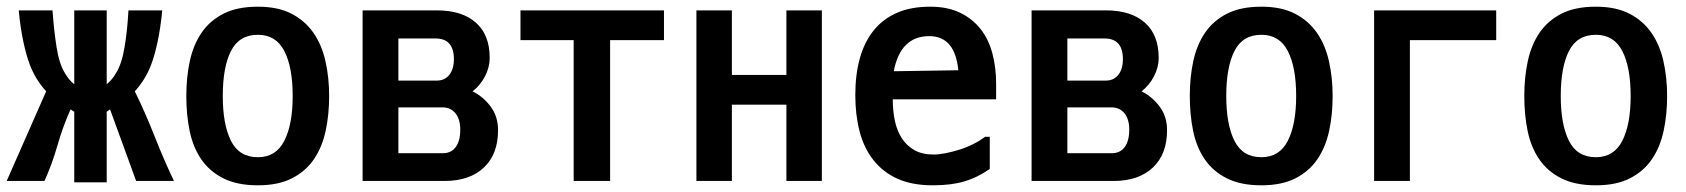

<svg xmlns="http://www.w3.org/2000/svg" viewBox="-20 -557 5040 574"><path d="M299 -12H202V-223L191 -230Q168 -179 152 -123Q136 -67 113 -16H0L118 -284Q86 -319 69 -364Q59 -390 50 -431.5Q41 -473 36 -526H137Q141 -468 149 -416.5Q157 -365 175 -337Q186 -318 202 -305V-526H299V-305Q307 -312 314 -320Q321 -328 326 -337Q344 -365 352.5 -416.5Q361 -468 364 -526H465Q460 -473 451 -431.5Q442 -390 432 -364Q415 -319 383 -284Q414 -221 442 -150Q470 -79 500 -16H387L309 -230L299 -223Z M751 -3Q689 -3 647.5 -24Q606 -45 581.5 -81Q557 -117 547 -165.5Q537 -214 537 -270Q537 -326 547.5 -374.5Q558 -423 582.5 -459Q607 -495 648 -516Q689 -537 751 -537Q811 -537 851.5 -516Q892 -495 917 -459Q942 -423 953 -374Q964 -325 964 -270Q964 -214 953.5 -165.5Q943 -117 918.5 -81Q894 -45 853 -24Q812 -3 751 -3ZM751 -87Q805 -87 830 -136Q855 -185 855 -270Q855 -356 830 -404.5Q805 -453 751 -453Q695 -453 670.5 -404.5Q646 -356 646 -270Q646 -185 670.5 -136Q695 -87 751 -87Z M1469 -168Q1469 -96 1426.5 -56Q1384 -16 1309 -16H1064V-526H1286Q1361 -526 1402.5 -489.5Q1444 -453 1444 -384Q1444 -356 1430 -329Q1416 -302 1393 -284Q1426 -267 1447.5 -237.5Q1469 -208 1469 -168ZM1285 -316Q1310 -316 1323.5 -333.5Q1337 -351 1337 -380Q1337 -442 1282 -442H1171V-316ZM1356 -169Q1356 -201 1341.5 -218.5Q1327 -236 1303 -236H1171V-99H1304Q1329 -99 1342.5 -117.5Q1356 -136 1356 -169Z M1695 -16V-437H1536V-526H1965V-437H1804V-16Z M2437 -526V-16H2331V-244H2168V-16H2062V-526H2168V-333H2331V-526Z M2758 -449Q2672 -449 2652 -344L2845 -347Q2835 -449 2758 -449ZM2761 -537Q2812 -537 2849 -519.5Q2886 -502 2910.5 -471.5Q2935 -441 2946.5 -398.5Q2958 -356 2958 -307V-260H2649Q2649 -225 2655.5 -195Q2662 -165 2676.5 -143Q2691 -121 2714 -108Q2737 -95 2771 -95Q2787 -95 2807 -99Q2827 -103 2848 -109.5Q2869 -116 2889 -126Q2909 -136 2925 -148H2939V-52Q2902 -26 2862.5 -14.5Q2823 -3 2769 -3Q2707 -3 2663.5 -22.5Q2620 -42 2591.5 -78Q2563 -114 2550 -163.5Q2537 -213 2537 -273Q2537 -334 2550.5 -382.5Q2564 -431 2591.5 -465.5Q2619 -500 2661 -518.5Q2703 -537 2761 -537Z M3469 -168Q3469 -96 3426.5 -56Q3384 -16 3309 -16H3064V-526H3286Q3361 -526 3402.5 -489.5Q3444 -453 3444 -384Q3444 -356 3430 -329Q3416 -302 3393 -284Q3426 -267 3447.5 -237.5Q3469 -208 3469 -168ZM3285 -316Q3310 -316 3323.5 -333.5Q3337 -351 3337 -380Q3337 -442 3282 -442H3171V-316ZM3356 -169Q3356 -201 3341.5 -218.5Q3327 -236 3303 -236H3171V-99H3304Q3329 -99 3342.5 -117.5Q3356 -136 3356 -169Z M3751 -3Q3689 -3 3647.5 -24Q3606 -45 3581.5 -81Q3557 -117 3547 -165.5Q3537 -214 3537 -270Q3537 -326 3547.5 -374.5Q3558 -423 3582.5 -459Q3607 -495 3648 -516Q3689 -537 3751 -537Q3811 -537 3851.5 -516Q3892 -495 3917 -459Q3942 -423 3953 -374Q3964 -325 3964 -270Q3964 -214 3953.5 -165.5Q3943 -117 3918.5 -81Q3894 -45 3853 -24Q3812 -3 3751 -3ZM3751 -87Q3805 -87 3830 -136Q3855 -185 3855 -270Q3855 -356 3830 -404.5Q3805 -453 3751 -453Q3695 -453 3670.5 -404.5Q3646 -356 3646 -270Q3646 -185 3670.5 -136Q3695 -87 3751 -87Z M4088 -526H4453V-437H4195V-16H4088Z M4751 -3Q4689 -3 4647.5 -24Q4606 -45 4581.5 -81Q4557 -117 4547 -165.5Q4537 -214 4537 -270Q4537 -326 4547.5 -374.5Q4558 -423 4582.5 -459Q4607 -495 4648 -516Q4689 -537 4751 -537Q4811 -537 4851.5 -516Q4892 -495 4917 -459Q4942 -423 4953 -374Q4964 -325 4964 -270Q4964 -214 4953.5 -165.5Q4943 -117 4918.5 -81Q4894 -45 4853 -24Q4812 -3 4751 -3ZM4751 -87Q4805 -87 4830 -136Q4855 -185 4855 -270Q4855 -356 4830 -404.5Q4805 -453 4751 -453Q4695 -453 4670.5 -404.5Q4646 -356 4646 -270Q4646 -185 4670.5 -136Q4695 -87 4751 -87Z"/></svg>

Font: D2Coding
Style: Bold
Weight: 700
Monospace: yes
Designer: Yong-Rak Park; Jeong-Hwan Yoon; Sang-Min Lee;
Foundry: NHN Corporation
Version: Version 1.3.2; Build 20180524